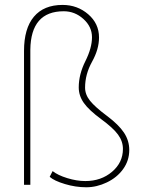

<svg xmlns="http://www.w3.org/2000/svg" viewBox="-20 -770 618 800"><path d="M106.4 0H80.1V-558.1Q80.1 -651.4 121.3 -700.4Q162.6 -749.5 240.7 -749.5Q302.2 -749.5 347.4 -710.7Q392.6 -671.9 392.6 -613.8Q392.6 -564.9 363.5 -512.7Q334.5 -460.4 334.5 -404.8Q334.5 -376 355.2 -350.1Q376 -324.2 425.3 -287.4Q474.6 -250.5 496.6 -217.3Q518.6 -184.1 518.6 -145Q518.6 -101.1 493.2 -65.7Q467.8 -30.3 425.3 -10Q382.8 10.3 339.4 10.3Q294.9 10.3 250.2 -3.2Q205.6 -16.6 187 -33.2L199.2 -57.1Q220.7 -40 260.3 -27.8Q299.8 -15.6 335.4 -15.6Q401.4 -15.6 446.8 -54.2Q492.2 -92.8 492.2 -149.4Q492.2 -181.2 471.9 -209Q451.7 -236.8 401.1 -273.9Q350.6 -311 329.3 -341.1Q308.1 -371.1 308.1 -405.8Q308.1 -460 335.7 -515.1Q363.3 -570.3 363.3 -614.7Q363.3 -658.7 327.6 -690.9Q292 -723.1 245.6 -723.1Q108.4 -723.1 106.4 -563Z"/></svg>

Font: RobotoDraft Thin
Style: Regular
Weight: 250
Version: Version 2.001153; 2014